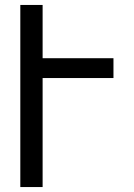

<svg xmlns="http://www.w3.org/2000/svg" viewBox="-20 -755 540 775"><path d="M62 0V-735H152V-520H438V-440H152V0Z"/></svg>

Font: Iosevka Fixed Medium
Style: Regular
Weight: 500
Monospace: yes
Designer: Belleve Invis
Foundry: Belleve Invis
Version: Version 32.3.0